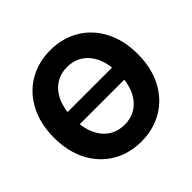

<svg xmlns="http://www.w3.org/2000/svg" viewBox="-184 -921 1116 1116"><g transform="rotate(-45 373.5 -363.5)"><path d="M614.1 -313.7H146.3V-413.5H614.1ZM29.3 -363.3Q29.3 -477.5 73.9 -562.8Q118.5 -648 196.8 -693.7Q275.2 -739.3 373.6 -739.3Q471.8 -739.3 550.1 -693.7Q628.5 -648 673.2 -562.8Q718 -477.5 718 -363.3Q718 -249.5 673.1 -164.5Q628.3 -79.5 550 -33.9Q471.8 11.7 373.6 11.7Q275.2 11.7 196.9 -34Q118.7 -79.8 74 -164.8Q29.3 -249.8 29.3 -363.3ZM559.8 -363.3Q559.8 -437.8 536.5 -491.3Q513.3 -544.8 471 -572.9Q428.8 -601 373.6 -601Q318.3 -601 276.3 -572.9Q234.3 -544.8 210.9 -491.3Q187.5 -437.8 187.5 -363.3Q187.5 -289.3 210.9 -235.9Q234.3 -182.5 276.3 -154.5Q318.3 -126.6 373.6 -126.6Q428.8 -126.6 471 -154.6Q513.3 -182.7 536.5 -236Q559.8 -289.3 559.8 -363.3Z"/></g></svg>

Font: Intratopia Thin
Style: Regular
Weight: 100
Designer: Rasmus Andersson
Foundry: rsms
Version: Version 3.000;Glyphs 3.2.3 (3260)